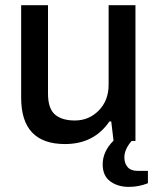

<svg xmlns="http://www.w3.org/2000/svg" viewBox="-20 -546 612 744"><path d="M231.9 12.2Q62 12.2 62 -167V-525.9H166V-183.1Q166 -125.5 192.9 -102.3Q219.7 -79.1 270 -79.1Q324.7 -79.1 362.8 -117.9Q400.9 -156.7 400.9 -217.8V-525.9H504.9V0H490.2Q461.9 32.7 461.9 64Q461.9 86.9 474.6 101.6Q487.3 116.2 514.2 116.2H553.2V164.1Q517.6 178.2 479 178.2Q437 178.2 407.5 157Q377.9 135.7 377.9 90.8Q377.9 41 419.9 -1L411.1 -75.2H403.8Q344.2 12.2 231.9 12.2Z"/></svg>

Font: Archivo Medium
Style: Regular
Weight: 500
Designer: Hector Gatti
Foundry: Omnibus-Type
Version: Version 2.001